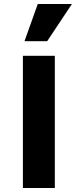

<svg xmlns="http://www.w3.org/2000/svg" viewBox="-20 -936 387 956"><path d="M94 0V-658H253V0ZM102 -731 168 -916H338L215 -731Z"/></svg>

Font: Ysabeau Infant ExtraBold
Style: Regular
Weight: 800
Designer: Christian Thalmann (Catharsis Fonts)
Version: Version 2.001;gftools[0.9.30]; featfreeze: ss01,ss02,lnum